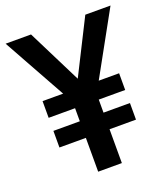

<svg xmlns="http://www.w3.org/2000/svg" viewBox="-141 -798 779 891"><g transform="rotate(-20 249.0 -352.5)"><path d="M190.5 0V-167H60V-249H190.5V-313.5H60V-396H171V-379L-10 -705H115.5L261.5 -413H236.5L383.5 -705H508L328 -379V-396H438V-313.5H307.5V-249H438V-167H307.5V0Z"/></g></svg>

Font: Nunito Sans 12pt ExtraLight Condensed
Style: Regular
Weight: 200
Width: 3
Version: Version 3.101;gftools[0.9.27]